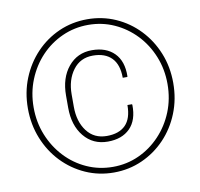

<svg xmlns="http://www.w3.org/2000/svg" viewBox="-81 -806 940 902"><g transform="rotate(-10 389.5 -355.5)"><path d="M391.6 10.3Q319.8 10.3 256.8 -17.8Q193.8 -45.9 146.2 -95.7Q98.6 -145.5 71.8 -212.2Q44.9 -278.8 44.9 -356Q44.9 -433.1 71.8 -499.3Q98.6 -565.4 146 -615.2Q193.4 -665 256.3 -692.9Q319.3 -720.7 391.6 -720.7Q463.4 -720.7 526.4 -692.9Q589.4 -665 637 -615.2Q684.6 -565.4 711.4 -499.3Q738.3 -433.1 738.3 -356Q738.3 -278.8 711.4 -212.2Q684.6 -145.5 637 -95.7Q589.4 -45.9 526.4 -17.8Q463.4 10.3 391.6 10.3ZM391.6 -16.6Q457.5 -16.6 515.1 -42.7Q572.8 -68.8 616.9 -115.5Q661.1 -162.1 686 -223.6Q710.9 -285.2 710.9 -356Q710.9 -426.3 686 -487.8Q661.1 -549.3 617.2 -595.5Q573.2 -641.6 515.4 -667.7Q457.5 -693.8 391.6 -693.8Q325.7 -693.8 267.6 -667.7Q209.5 -641.6 165.8 -595.5Q122.1 -549.3 97.2 -487.8Q72.3 -426.3 72.3 -356Q72.3 -285.2 97.2 -223.6Q122.1 -162.1 165.8 -115.5Q209.5 -68.8 267.6 -42.7Q325.7 -16.6 391.6 -16.6ZM388.2 -137.7Q317.9 -137.7 274.9 -189.9Q231.9 -242.2 231.9 -326.7V-384.8Q231.9 -468.8 275.1 -521.2Q318.4 -573.7 388.2 -573.7Q456.1 -573.7 494.6 -534.9Q533.2 -496.1 531.7 -423.8L530.3 -420.9H508.8Q508.8 -483.9 477.5 -515.9Q446.3 -547.9 388.2 -547.9Q328.1 -547.9 293.5 -501.5Q258.8 -455.1 258.8 -385.3V-326.7Q258.8 -255.9 293.2 -210.2Q327.6 -164.6 388.2 -164.6Q446.8 -164.6 477.5 -195.6Q508.3 -226.6 508.3 -291H529.8L531.2 -288.1Q532.7 -214.8 494.4 -176.3Q456.1 -137.7 388.2 -137.7Z"/></g></svg>

Font: Roboto Slab LO Thin
Style: Regular
Weight: 250
Designer: Google
Version: Version 2.00;September 28, 2018;FontCreator 11.5.0.2427 64-b